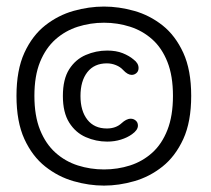

<svg xmlns="http://www.w3.org/2000/svg" viewBox="-20 -632 659 600"><path d="M305 -52Q258 -52 210 -65.8Q162 -79.5 121.5 -111.5Q81 -143.5 56.2 -197.5Q31.5 -251.5 31.5 -332.5Q31.5 -413 56.2 -467Q81 -521 121.5 -552.8Q162 -584.5 210 -598Q258 -611.5 305 -611.5Q351.5 -611.5 399.5 -598Q447.5 -584.5 487.8 -552.8Q528 -521 552.8 -467Q577.5 -413 577.5 -332.5Q577.5 -251.5 552.8 -197.5Q528 -143.5 487.8 -111.5Q447.5 -79.5 399.5 -65.8Q351.5 -52 305 -52ZM315 -189.5Q280 -189.5 248 -203.5Q216 -217.5 196.2 -249Q176.5 -280.5 176.5 -332Q176.5 -384.5 196.2 -415.5Q216 -446.5 248 -460.2Q280 -474 315 -474Q343 -474 363.5 -465.8Q384 -457.5 397.5 -446Q413 -434.5 413 -419.5Q413 -409.5 406.5 -403.8Q400 -398 391.5 -398Q379 -398 365 -413Q356 -423 342.2 -428.5Q328.5 -434 314 -434Q274.5 -434 253 -406.5Q231.5 -379 231.5 -332Q231.5 -285.5 253 -258Q274.5 -230.5 314 -230.5Q342.5 -230.5 360.5 -247.5Q367 -253.5 374 -257.2Q381 -261 388.5 -261Q397.5 -261 404.2 -255.2Q411 -249.5 411 -239.5Q411 -225.5 392.5 -212.5Q378 -202 358 -195.8Q338 -189.5 315 -189.5ZM305 -102.5Q347.5 -102.5 386.5 -115Q425.5 -127.5 455.8 -154.8Q486 -182 503.2 -226Q520.5 -270 520.5 -332.5Q520.5 -395 503.2 -438.5Q486 -482 455.8 -509Q425.5 -536 386.5 -548.5Q347.5 -561 305 -561Q262.5 -561 223.2 -548.5Q184 -536 153.5 -509Q123 -482 105.2 -438.5Q87.5 -395 87.5 -332.5Q87.5 -270 105.2 -226Q123 -182 153.5 -154.8Q184 -127.5 223.2 -115Q262.5 -102.5 305 -102.5Z"/></svg>

Font: Sono ExtraLight Monospace
Style: Regular
Weight: 400
Version: Version 2.112